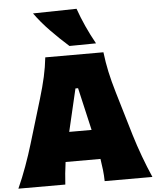

<svg xmlns="http://www.w3.org/2000/svg" viewBox="-69 -1190 1021 1248"><g transform="rotate(-5 441.0 -566.0)"><path d="M-0.5 0Q29.8 -66.9 56.6 -141.1Q83.5 -215.3 103.5 -282.2L189.9 -568.8Q213.4 -647 227.3 -709.5Q241.2 -772 248 -835H627.4Q635.3 -768.6 648.7 -706.5Q662.1 -644.5 684.6 -568.8L770 -281.7Q791 -212.4 817.9 -139.6Q844.7 -66.9 874 0H562.5Q562 -36.1 557.9 -73Q553.7 -109.9 547.9 -146H320.3Q314.9 -108.9 311.3 -71.8Q307.6 -34.7 305.7 0ZM506.8 -338.9 442.9 -616.7H425.8L360.8 -338.9ZM411.1 -895Q349.1 -950.2 293 -1008.1Q236.8 -1065.9 193.4 -1126.5L478 -1131.8Q519 -1014.6 584.5 -897Z"/></g></svg>

Font: Pinar Black
Style: Regular
Weight: 900
Designer: Amin Abedi
Version: Version 3.000